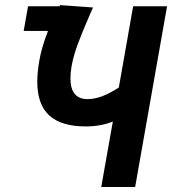

<svg xmlns="http://www.w3.org/2000/svg" viewBox="-20 -750 690 770"><path d="M129.5 -422.5Q129.5 -460 138 -508.5Q147 -560.5 172.5 -626H75L92.5 -725H218.5L221 -729.5L353 -720Q354 -722.5 339 -688Q311 -624 293 -576Q275 -528 267 -484.5Q262.5 -457.5 262.5 -436Q262.5 -393.5 280 -373Q297.5 -352.5 330.5 -352.5Q359.5 -352.5 389.8 -364Q420 -375.5 456.5 -399L514 -725H650L522 0H386L432.5 -262.5Q384 -243 323.5 -243Q226 -243 177.8 -286.8Q129.5 -330.5 129.5 -422.5Z"/></svg>

Font: JuliaMono ExtraBoldItalic
Style: Regular
Weight: 800
Italic angle: -9°
Monospace: yes
Designer: cormullion
Foundry: corm
Version: Version 0.049; ttfautohint (v1.8.4)